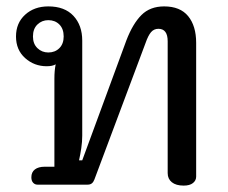

<svg xmlns="http://www.w3.org/2000/svg" viewBox="-20 -577 713 600"><path d="M504 -36V-448Q504 -487 475 -487Q461 -487 452 -476.5Q443 -466 435 -443L275 -16Q272 -8 267 -4Q262 0 254 0H97Q89 0 83.5 -6Q78 -12 78 -23Q78 -39 89 -47.5Q100 -56 120 -56H150V-331Q150 -357 154 -376Q144 -370 126 -370Q87 -370 58.5 -395.5Q30 -421 30 -463Q30 -505 58.5 -531Q87 -557 131 -557Q182 -557 209.5 -527.5Q237 -498 237 -450V-153Q237 -134 234 -114Q231 -94 227 -76H237L375 -451Q395 -503 422 -530Q449 -557 493 -557Q543 -557 568 -526.5Q593 -496 593 -443V-25Q593 -13 583 -5Q573 3 554 3Q530 3 517 -7.5Q504 -18 504 -36ZM179 -463Q179 -487 165.5 -500.5Q152 -514 131 -514Q111 -514 97 -500.5Q83 -487 83 -463Q83 -440 97 -426.5Q111 -413 131 -413Q152 -413 165.5 -426.5Q179 -440 179 -463Z"/></svg>

Font: Maitree Medium
Style: Regular
Weight: 500
Designer: CadsonDemak Team
Foundry: CadsonDemak
Version: Version 1.000